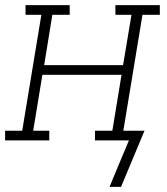

<svg xmlns="http://www.w3.org/2000/svg" viewBox="-35 -550 655 752"><path d="M394 182 433 88 470 0H337V-38H405L441 -257H131L95 -38H158V0H-15V-38H52L127 -492H65V-530H238V-492H170L138 -295H447L480 -492H417V-530H591V-492H523L448 -38H531L439 182Z"/></svg>

Font: Iosevka Curly Slab XLtExObl
Style: Regular
Weight: 200
Width: 7
Italic angle: -9°
Monospace: yes
Designer: Belleve Invis
Foundry: Belleve Invis
Version: Version 11.0.0; ttfautohint (v1.8.3)